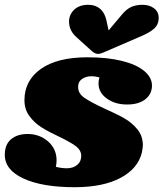

<svg xmlns="http://www.w3.org/2000/svg" viewBox="-36 -777 682 801"><path d="M598 -420Q598 -385 570.5 -363Q543 -341 494 -341Q444 -341 409.5 -366Q375 -391 375 -429Q375 -442 379 -454Q361 -459 347 -459Q322 -459 305.5 -447Q289 -435 290 -413Q290 -387 316 -369Q342 -351 400 -324Q450 -302 482.5 -283.5Q515 -265 537.5 -237Q560 -209 560 -171Q560 -163 556 -141Q540 -74 467 -35Q394 4 275 4Q141 4 62.5 -32Q-16 -68 -16 -131Q-16 -174 10 -196Q36 -218 79 -218Q129 -218 164.5 -187Q200 -156 200 -108Q200 -95 197 -81Q221 -75 243 -75Q269 -75 286 -89Q303 -103 303 -128Q302 -151 280 -167.5Q258 -184 210 -207Q165 -228 136 -246.5Q107 -265 86.5 -293Q66 -321 66 -359Q66 -441 134.5 -489.5Q203 -538 329 -538Q412 -538 472.5 -523Q533 -508 565.5 -481Q598 -454 598 -420ZM626 -702Q626 -675 607 -657.5Q588 -640 539 -620L393 -557Q381 -552 373 -552Q361 -552 347 -564L284 -621Q252 -649 252 -687Q252 -716 273.5 -736.5Q295 -757 332 -757Q362 -757 381.5 -740.5Q401 -724 408 -692L417 -650L470 -713Q490 -738 510.5 -747.5Q531 -757 558 -757Q587 -757 606.5 -742.5Q626 -728 626 -702Z"/></svg>

Font: Shrikhand
Style: Regular
Weight: 400
Italic angle: -14°
Designer: Jonny Pinhorn
Foundry: Jonny Pinhorn
Version: Version 1.001;PS 1.001;hotconv 1.0.88;makeotf.lib2.5.647800